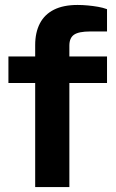

<svg xmlns="http://www.w3.org/2000/svg" viewBox="-20 -755 469 775"><path d="M122 0V-420H14V-527H122V-573Q122 -624 141 -660.5Q160 -697 198 -716Q236 -735 293 -735Q313 -735 334.5 -733Q356 -731 376 -727.5Q396 -724 412 -718V-628H344Q298 -628 279 -615Q260 -602 260 -571V-527H412V-420H260V0Z"/></svg>

Font: Archivo SemiBold Expanded SemiBold
Style: Regular
Weight: 600
Width: 7
Version: Version 2.001